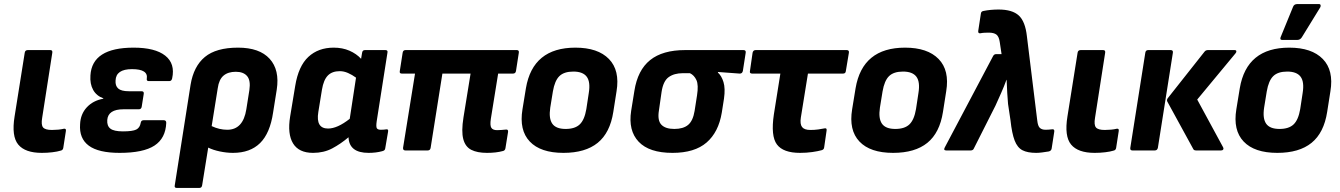

<svg xmlns="http://www.w3.org/2000/svg" viewBox="-20 -742 6609 947"><path d="M186 12Q104 12 70 -29Q36 -70 52 -168L102 -482Q104 -495 117 -495H228Q240 -495 238 -482L188 -161Q182 -126 192.5 -113.5Q203 -101 236 -101Q251 -101 267 -102.5Q283 -104 295 -107Q307 -109 305 -96L292 -12Q290 -1 279 1Q263 6 238 9Q213 12 186 12Z M570 12Q466 12 418 -23.5Q370 -59 375 -129Q377 -179 408 -212.5Q439 -246 489 -255L490 -257Q456 -269 439.5 -298.5Q423 -328 426 -370Q434 -507 639 -507Q745 -507 795 -467.5Q845 -428 829 -355Q826 -342 815 -342H714Q702 -342 704 -354Q712 -401 631 -401Q552 -401 550 -345Q548 -319 563 -305.5Q578 -292 615 -292H678Q691 -292 689 -279L679 -216Q677 -203 665 -203H589Q513 -203 509 -150Q507 -121 524.5 -107.5Q542 -94 586 -94Q634 -94 652 -103Q670 -112 674 -136Q676 -149 688 -149H788Q800 -149 800 -136Q797 -60 742 -24Q687 12 570 12Z M852 185Q839 185 842 172L920 -324Q935 -415 990.5 -461Q1046 -507 1154 -507Q1260 -507 1310 -452Q1360 -397 1345 -300L1327 -187Q1312 -85 1263 -36.5Q1214 12 1129 12Q1098 12 1064.5 5Q1031 -2 1007 -14L977 172Q975 185 963 185ZM1054 -307 1024 -120Q1062 -102 1101 -102Q1179 -102 1195 -203L1210 -298Q1217 -345 1199 -366.5Q1181 -388 1143 -388Q1105 -388 1082.5 -369Q1060 -350 1054 -307Z M1524 12Q1454 12 1425.5 -34.5Q1397 -81 1411 -167L1436 -318Q1452 -416 1501 -461.5Q1550 -507 1626 -507Q1669 -507 1703.5 -492Q1738 -477 1761 -452L1766 -482Q1768 -495 1780 -495H1881Q1894 -495 1891 -482L1838 -144Q1834 -116 1839 -109Q1844 -102 1858 -102Q1866 -102 1872.5 -102.5Q1879 -103 1885 -104Q1897 -106 1894 -92L1880 -10Q1879 1 1864 4Q1849 8 1832.5 10Q1816 12 1798 12Q1702 12 1699 -65Q1660 -32 1618.5 -10Q1577 12 1524 12ZM1550 -189Q1537 -108 1598 -108Q1644 -108 1705 -156L1736 -359Q1717 -373 1696.5 -382Q1676 -391 1656 -391Q1618 -391 1597 -369.5Q1576 -348 1568 -300Z M2382 12Q2334 12 2304.5 -3Q2275 -18 2265 -56Q2255 -94 2266 -163L2301 -379H2162L2104 -13Q2102 0 2090 0H1979Q1967 0 1968 -13L2027 -379H1962Q1949 -379 1952 -392L1966 -482Q1968 -495 1980 -495H2529Q2541 -495 2539 -482L2525 -392Q2523 -379 2510 -379H2437L2401 -156Q2396 -123 2403.5 -111.5Q2411 -100 2432 -100Q2442 -100 2453.5 -101Q2465 -102 2476 -103Q2487 -104 2486 -92L2473 -11Q2471 1 2460 3Q2427 12 2382 12Z M2759 12Q2646 12 2593 -44Q2540 -100 2557 -203L2574 -307Q2608 -507 2818 -507Q2929 -507 2983.5 -451Q3038 -395 3021 -292L3005 -190Q2989 -87 2928 -37.5Q2867 12 2759 12ZM2770 -106Q2816 -106 2839.5 -128.5Q2863 -151 2872 -204L2884 -283Q2893 -338 2874 -363.5Q2855 -389 2808 -389Q2762 -389 2739 -366.5Q2716 -344 2707 -291L2694 -211Q2686 -158 2704 -132Q2722 -106 2770 -106Z M3297 12Q3182 12 3130 -43Q3078 -98 3093 -195L3109 -294Q3125 -396 3186.5 -445.5Q3248 -495 3359 -495H3647Q3660 -495 3658 -482L3644 -392Q3641 -379 3629 -379L3521 -387V-384Q3539 -368 3548.5 -337Q3558 -306 3551 -256L3540 -186Q3524 -90 3465 -39Q3406 12 3297 12ZM3306 -106Q3350 -106 3374 -126Q3398 -146 3406 -195L3418 -272Q3426 -323 3415 -347Q3404 -371 3383 -381H3348Q3305 -381 3278 -361.5Q3251 -342 3243 -288L3230 -197Q3222 -148 3242 -127Q3262 -106 3306 -106Z M3926 12Q3843 12 3812 -29.5Q3781 -71 3797 -178L3829 -379H3690Q3676 -379 3679 -392L3692 -482Q3695 -495 3707 -495H4156Q4169 -495 4167 -482L4152 -392Q4151 -379 4138 -379H3965L3930 -162Q3925 -130 3936 -115.5Q3947 -101 3977 -101Q3997 -101 4015.5 -103.5Q4034 -106 4048 -109Q4059 -111 4057 -98L4045 -15Q4044 -4 4032 -1Q4014 4 3986 8Q3958 12 3926 12Z M4385 12Q4272 12 4219 -44Q4166 -100 4183 -203L4200 -307Q4234 -507 4444 -507Q4555 -507 4609.5 -451Q4664 -395 4647 -292L4631 -190Q4615 -87 4554 -37.5Q4493 12 4385 12ZM4396 -106Q4442 -106 4465.5 -128.5Q4489 -151 4498 -204L4510 -283Q4519 -338 4500 -363.5Q4481 -389 4434 -389Q4388 -389 4365 -366.5Q4342 -344 4333 -291L4320 -211Q4312 -158 4330 -132Q4348 -106 4396 -106Z M5091 12Q5048 12 5023 -1Q4998 -14 4984.5 -49Q4971 -84 4964 -149L4952 -229Q4950 -253 4948 -284Q4946 -315 4945 -348H4944Q4932 -315 4918 -283.5Q4904 -252 4890 -221L4784 -11Q4780 0 4768 0H4647Q4632 0 4640 -15L4878 -465Q4883 -475 4893 -475H4920L4911 -535Q4907 -562 4894.5 -571.5Q4882 -581 4857 -581Q4847 -581 4836.5 -580.5Q4826 -580 4816 -578Q4803 -576 4805 -590L4818 -675Q4819 -686 4831 -688Q4866 -695 4905 -695Q4973 -695 5005 -665.5Q5037 -636 5045 -563L5096 -148Q5099 -120 5109 -111Q5119 -102 5137 -102Q5151 -102 5167 -104Q5182 -107 5180 -93L5167 -9Q5165 2 5153 5Q5135 8 5119 10Q5103 12 5091 12Z M5379 12Q5297 12 5263 -29Q5229 -70 5245 -168L5295 -482Q5297 -495 5310 -495H5421Q5433 -495 5431 -482L5381 -161Q5375 -126 5385.5 -113.5Q5396 -101 5429 -101Q5444 -101 5460 -102.5Q5476 -104 5488 -107Q5500 -109 5498 -96L5485 -12Q5483 -1 5472 1Q5456 6 5431 9Q5406 12 5379 12Z M5879 0Q5868 0 5865 -8L5737 -242Q5734 -250 5740 -258L5921 -487Q5927 -495 5938 -495H6069Q6077 -495 6078 -490Q6079 -485 6074 -479L5885 -251L6013 -15Q6016 -9 6013 -4.5Q6010 0 6003 0ZM5565 0Q5553 0 5555 -13L5629 -482Q5631 -495 5643 -495H5754Q5767 -495 5765 -482L5691 -13Q5688 0 5676 0Z M6280 12Q6167 12 6114 -44Q6061 -100 6078 -203L6095 -307Q6129 -507 6339 -507Q6450 -507 6504.5 -451Q6559 -395 6542 -292L6526 -190Q6510 -87 6449 -37.5Q6388 12 6280 12ZM6291 -106Q6337 -106 6360.5 -128.5Q6384 -151 6393 -204L6405 -283Q6414 -338 6395 -363.5Q6376 -389 6329 -389Q6283 -389 6260 -366.5Q6237 -344 6228 -291L6215 -211Q6207 -158 6225 -132Q6243 -106 6291 -106ZM6304 -545Q6297 -545 6295.5 -549.5Q6294 -554 6297 -560L6358 -709Q6363 -722 6379 -722H6485Q6492 -722 6493.5 -717Q6495 -712 6492 -706L6401 -558Q6393 -545 6378 -545Z"/></svg>

Font: Sofia Sans ExtraBold
Style: Italic
Weight: 800
Italic angle: -9°
Designer: Botio Nikoltchev, Ani Petrova
Foundry: lettersoup
Version: Version 4.100; ttfautohint (v1.8.4.7-5d5b)